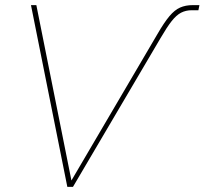

<svg xmlns="http://www.w3.org/2000/svg" viewBox="-20 -730 799 750"><path d="M243 0 101 -710H122L259 -25L595 -597Q621 -642 641.5 -666.5Q662 -691 683.5 -700.5Q705 -710 733 -710H759L755 -690H729Q706 -690 687.5 -680.5Q669 -671 650.5 -647.5Q632 -624 607 -581L265 0Z"/></svg>

Font: Raleway Thin
Style: Italic
Weight: 100
Italic angle: -12°
Designer: Matt McInerney, Pablo Impallari, Rodrigo Fuenzalida
Foundry: Matt McInerney, Pablo Impallari, Rodrigo Fuenzalida
Version: Version 4.026